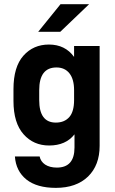

<svg xmlns="http://www.w3.org/2000/svg" viewBox="-20 -741 554 925"><path d="M107.4 124Q56.6 83 51.8 12.7H170.9Q175.8 37.1 197.3 51.8Q219.7 66.4 253.9 66.4Q338.9 66.4 338.9 -30.3V-93.8Q296.9 -40 216.8 -40Q141.6 -40 93.8 -93.8Q44.9 -148.4 44.9 -254.9V-311.5Q44.9 -418.9 92.8 -472.7Q140.6 -526.4 215.8 -526.4Q293.9 -526.4 336.9 -466.8V-519.5H460V-38.1Q460 54.7 404.3 109.4Q347.7 164.1 249 164.1Q158.2 164.1 107.4 124ZM314.5 -177.7Q336.9 -204.1 336.9 -258.8V-306.6Q336.9 -359.4 314.5 -387.7Q292 -416 252 -416Q168.9 -416 168.9 -306.6V-258.8Q168.9 -150.4 249 -150.4Q291 -150.4 314.5 -177.7ZM271.5 -720.7H409.2L270.5 -587.9H164.1Z"/></svg>

Font: DINish
Style: Bold
Weight: 700
Designer: Bert Driehuis
Foundry: Playbeing
Version: Version 3.008; git-95204e4c-release